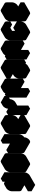

<svg xmlns="http://www.w3.org/2000/svg" viewBox="2066 -2900 981 5239"><g transform="rotate(-90 2556.5 -280.5)"><path d="M217 -90Q182 -70 156 -85Q130 -100 130 -140V-350Q130 -377 142 -406.5Q154 -436 174 -461.5Q194 -487 217 -500L303 -550Q338 -570 364 -555Q390 -540 390 -500V-600L476 -650V-110Q476 -84 464 -54Q452 -24 432.5 1.5Q413 27 390 40L130 190V90L390 -60V-290Q390 -264 378 -234Q366 -204 346 -178.5Q326 -153 303 -140ZM217 -190 390 -290V-500L217 -400ZM390 -290V-60L217 -160V-390ZM390 -60 130 90 -43 -10 217 -160ZM130 90V190L-43 90V-10ZM476 -650 390 -600 217 -700 303 -750ZM390 -600V-500L217 -600V-700ZM390 -500V-290L217 -390V-600ZM390 -290 217 -190 43 -290 217 -390ZM364 -555Q338 -570 303 -550L217 -500Q194 -487 174 -461.5Q154 -436 142 -406.5Q130 -377 130 -350V-140Q130 -100 156 -85L-17 -185Q-43 -200 -43 -240V-450Q-43 -477 -31 -506.5Q-19 -536 0.7 -561.5Q20.4 -587 43 -600L130 -650Q164 -670 190 -655Z M737 -540 910 -640Q944 -660 970 -645Q996 -630 996 -590V-210Q996 -184 984 -154Q972 -124 952.5 -98.5Q933 -73 910 -60L737 40Q702 60 676 45Q650 30 650 -10V-390Q650 -417 662 -446.5Q674 -476 694 -501.5Q714 -527 737 -540ZM737 -60 910 -160V-540L737 -440ZM910 -540V-160L737 -260V-640ZM910 -160 737 -60 563 -160 737 -260ZM970 -645Q944 -660 910 -640L737 -540Q714 -527 694 -501.5Q674 -476 662 -446.5Q650 -417 650 -390V-10Q650 30 676 45L503 -55Q477 -70 477 -110V-490Q477 -517 489 -546.5Q501 -576 520.7 -601.5Q540.4 -627 563 -640L737 -740Q771.4 -760 797 -745Z M1343 40Q1309 60 1283 45Q1257 30 1257 -10L1430 -110V-600L1516 -650V-260Q1516 -234 1504 -204Q1492 -174 1472.5 -148.5Q1453 -123 1430 -110Q1430 -84 1418 -54Q1406 -24 1386 1.5Q1366 27 1343 40ZM1170 -450 1257 -500V-10Q1222 10 1196 -5Q1170 -20 1170 -60ZM1516 -650 1430 -600 1257 -700 1343 -750ZM1430 -600V-110L1257 -210V-700ZM1430 -110 1257 -10 1083 -110 1257 -210ZM1257 -10Q1257 30 1283 45L1109 -55Q1083 -70 1083 -110ZM1257 -500 1170 -450 997 -550 1083 -600ZM1170 -450V-60Q1170 -20 1196 -5L1023 -105Q997 -120 997 -160V-550Z M1777 -540 1950 -640Q1984 -660 2010 -645Q2036 -630 2036 -590V-440Q2036 -414 2024 -384Q2012 -354 1992.5 -328.5Q1973 -303 1950 -290L1863 -240Q1829 -220 1803 -235Q1777 -250 1777 -290V-60L2036 -210V-110L1777 40Q1742 60 1716 45Q1690 30 1690 -10V-390Q1690 -417 1702 -446.5Q1714 -476 1734 -501.5Q1754 -527 1777 -540ZM1950 -540 1777 -440V-290L1950 -390ZM2036 -210 1777 -60 1603 -160 1863 -310ZM1950 -540V-390L1777 -490V-640ZM1777 -290Q1777 -250 1803 -235L1629 -335Q1603 -350 1603 -390ZM1950 -390 1777 -290 1603 -390 1777 -490ZM2010 -645Q1984 -660 1950 -640L1777 -540Q1754 -527 1734 -501.5Q1714 -476 1702 -446.5Q1690 -417 1690 -390V-10Q1690 30 1716 45L1543 -55Q1517 -70 1517 -110V-490Q1517 -517 1529 -546.5Q1541 -576 1560.7 -601.5Q1580.4 -627 1603 -640L1777 -740Q1811.4 -760 1837 -745Z M2210 -450 2297 -500V-400L2383 -450Q2383 -477 2395 -506.5Q2407 -536 2427 -561.5Q2447 -587 2470 -600L2556 -650V-550L2470 -500Q2470 -474 2458 -444Q2446 -414 2426 -388.5Q2406 -363 2383 -350L2297 -300V0L2210 50ZM2210 -450V50L2037 -50V-550ZM2556 -650 2470 -600Q2447 -587 2427 -561.5Q2407 -536 2395 -506.5Q2383 -477 2383 -450L2210 -550Q2210 -577 2222.1 -606.5Q2234.3 -636 2254 -661.5Q2273.7 -687 2297 -700L2383 -750ZM2383 -450 2297 -400 2123 -500 2210 -550ZM2297 -500 2210 -450 2037 -550 2123 -600Z M2686 -490 2773 -540V-440Q2773 -467 2785 -496.5Q2797 -526 2816.5 -551.5Q2836 -577 2859 -590L2946 -640Q2980 -660 3006 -645Q3032 -630 3032 -590V-150L2946 -100V-540L2773 -440V0L2686 50ZM2946 -540V-100L2773 -200V-640ZM2686 -490V50L2513 -50V-590ZM3006 -645Q2980 -660 2946 -640L2859 -590Q2836 -577 2816.5 -551.5Q2797 -526 2785 -496.5Q2773 -467 2773 -440L2599 -540Q2599 -567 2611 -596.5Q2623 -626 2643 -651.5Q2663 -677 2686 -690L2773 -740Q2807.4 -760 2833 -745ZM2773 -540 2686 -490 2513 -590 2599 -640Z M3206 -490 3466 -640Q3500 -660 3526 -645Q3552 -630 3552 -590V-110L3466 -60V-160Q3466 -134 3454 -104Q3442 -74 3422 -48.5Q3402 -23 3379 -10L3293 40Q3258 60 3232 45Q3206 30 3206 -10V-150Q3206 -177 3218 -206.5Q3230 -236 3250 -261.5Q3270 -287 3293 -300L3466 -400V-540L3206 -390ZM3293 -60 3466 -160V-300L3293 -200ZM3466 -540V-400L3293 -500V-640ZM3466 -160V-60L3293 -160V-260ZM3466 -300V-160L3293 -260V-400ZM3466 -160 3293 -60 3119 -160 3293 -260ZM3466 -400 3293 -300Q3270 -287 3250 -261.5Q3230 -236 3218 -206.5Q3206 -177 3206 -150V-10Q3206 30 3232 45L3059 -55Q3033 -70 3033 -110V-250Q3033 -277 3045 -306.5Q3057 -336 3076.7 -361.5Q3096.4 -387 3119 -400L3293 -500ZM3526 -645Q3500 -660 3466 -640L3206 -490L3033 -590L3293 -740Q3327 -760 3353 -745ZM3206 -490V-390L3033 -490V-590Z M3726 -490 3813 -540V-440Q3813 -467 3825 -496.5Q3837 -526 3856.5 -551.5Q3876 -577 3899 -590L3986 -640Q4020 -660 4046 -645Q4072 -630 4072 -590V-150L3986 -100V-540L3813 -440V0L3726 50ZM3986 -540V-100L3813 -200V-640ZM3726 -490V50L3553 -50V-590ZM4046 -645Q4020 -660 3986 -640L3899 -590Q3876 -577 3856.5 -551.5Q3837 -526 3825 -496.5Q3813 -467 3813 -440L3639 -540Q3639 -567 3651 -596.5Q3663 -626 3683 -651.5Q3703 -677 3726 -690L3813 -740Q3847.4 -760 3873 -745ZM3813 -540 3726 -490 3553 -590 3639 -640Z M4333 -540 4506 -640Q4540 -660 4566 -645Q4592 -630 4592 -590V-490L4506 -440V-540L4333 -440V-60L4506 -160V-260L4592 -310V-210Q4592 -184 4580 -154Q4568 -124 4548.5 -98.5Q4529 -73 4506 -60L4333 40Q4298 60 4272 45Q4246 30 4246 -10V-390Q4246 -417 4258 -446.5Q4270 -476 4290 -501.5Q4310 -527 4333 -540ZM4592 -310 4506 -260 4333 -360 4419 -410ZM4506 -260V-160L4333 -260V-360ZM4506 -160 4333 -60 4159 -160 4333 -260ZM4506 -540V-440L4333 -540V-640ZM4566 -645Q4540 -660 4506 -640L4333 -540Q4310 -527 4290 -501.5Q4270 -476 4258 -446.5Q4246 -417 4246 -390V-10Q4246 30 4272 45L4099 -55Q4073 -70 4073 -110V-490Q4073 -517 4085 -546.5Q4097 -576 4116.7 -601.5Q4136.4 -627 4159 -640L4333 -740Q4367.4 -760 4393 -745Z M4853 -540 5026 -640Q5060 -660 5086 -645Q5112 -630 5112 -590V-440Q5112 -414 5100 -384Q5088 -354 5068.5 -328.5Q5049 -303 5026 -290L4939 -240Q4905 -220 4879 -235Q4853 -250 4853 -290V-60L5112 -210V-110L4853 40Q4818 60 4792 45Q4766 30 4766 -10V-390Q4766 -417 4778 -446.5Q4790 -476 4810 -501.5Q4830 -527 4853 -540ZM5026 -540 4853 -440V-290L5026 -390ZM5112 -210 4853 -60 4679 -160 4939 -310ZM5026 -540V-390L4853 -490V-640ZM4853 -290Q4853 -250 4879 -235L4705 -335Q4679 -350 4679 -390ZM5026 -390 4853 -290 4679 -390 4853 -490ZM5086 -645Q5060 -660 5026 -640L4853 -540Q4830 -527 4810 -501.5Q4790 -476 4778 -446.5Q4766 -417 4766 -390V-10Q4766 30 4792 45L4619 -55Q4593 -70 4593 -110V-490Q4593 -517 4605 -546.5Q4617 -576 4636.7 -601.5Q4656.4 -627 4679 -640L4853 -740Q4887.4 -760 4913 -745Z"/></g></svg>

Font: Nabla Normal
Style: Regular
Weight: 400
Designer: Arthur Reinders Folmer
Version: Version 1.000